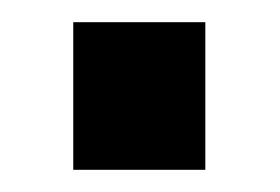

<svg xmlns="http://www.w3.org/2000/svg" viewBox="-20 -153 252 173"><path d="M165 -133V0H46V-133Z"/></svg>

Font: Pathway Extreme 8pt Thin 12pt SemiBold
Style: Regular
Weight: 600
Version: Version 1.001;gftools[0.9.26]